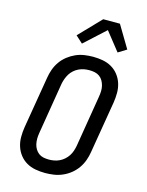

<svg xmlns="http://www.w3.org/2000/svg" viewBox="-142 -1062 883 1156"><g transform="rotate(15 300.0 -484.5)"><path d="M255 8Q224 8 194 2.5Q164 -3 139 -17.5Q114 -32 96 -55Q78 -78 69 -106Q60 -134 60 -165Q60 -196 65 -227L119 -550Q123 -576 132.5 -602.5Q142 -629 158.5 -652.5Q175 -676 198 -694Q221 -712 247 -723.5Q273 -735 300.5 -739Q328 -743 354 -743Q385 -743 415 -737.5Q445 -732 470 -717.5Q495 -703 513 -680Q531 -657 540 -629Q549 -601 549 -570Q549 -539 544 -508L490 -185Q486 -159 476.5 -132.5Q467 -106 450.5 -82.5Q434 -59 411.5 -41Q389 -23 362.5 -11.5Q336 0 308.5 4Q281 8 255 8ZM256 -76Q272 -76 288.5 -79Q305 -82 321 -89.5Q337 -97 350.5 -109Q364 -121 373.5 -135.5Q383 -150 388.5 -166.5Q394 -183 397 -199L450 -521Q453 -539 453.5 -556Q454 -573 450 -589Q446 -605 438 -619Q430 -633 417 -642.5Q404 -652 387.5 -655.5Q371 -659 353 -659Q337 -659 320.5 -656Q304 -653 288 -645.5Q272 -638 258.5 -626Q245 -614 236 -599.5Q227 -585 221 -568.5Q215 -552 212 -536L159 -214Q156 -196 156 -179Q156 -162 159.5 -146Q163 -130 171.5 -116Q180 -102 192.5 -92.5Q205 -83 221.5 -79.5Q238 -76 256 -76ZM268 -802 224 -842 354 -977H458L541 -838L489 -806L398 -921Z"/></g></svg>

Font: Iosevka Etoile Medium
Style: Italic
Weight: 500
Italic angle: -9°
Designer: Belleve Invis
Foundry: Belleve Invis
Version: Version 22.1.2; ttfautohint (v1.8.4)